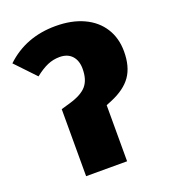

<svg xmlns="http://www.w3.org/2000/svg" viewBox="-132 -812 799 907"><g transform="rotate(-20 267.5 -358.0)"><path d="M145 -337 190 -350Q252 -368 277.5 -398Q303 -428 303 -483Q303 -524 281 -548Q259 -572 219 -572Q187 -572 158 -559.5Q129 -547 95 -520L0 -620Q101 -716 251 -716Q332 -716 391.5 -688.5Q451 -661 483 -610.5Q515 -560 515 -493Q515 -417 482.5 -370Q450 -323 378 -293L351 -282V0H145Z"/></g></svg>

Font: Fira Sans Black
Style: Regular
Weight: 900
Designer: Carrois Corporate & Edenspiekermann AG
Foundry: Carrois Corporate GbR & Edenspiekermann AG
Version: Version 4.203